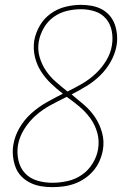

<svg xmlns="http://www.w3.org/2000/svg" viewBox="-20 -763 540 791"><path d="M195 8Q171 8 148 4Q125 0 104.5 -10Q84 -20 68 -36.5Q52 -53 44 -74.5Q36 -96 33.5 -119.5Q31 -143 35 -167Q41 -203 60.5 -236.5Q80 -270 109 -296Q138 -322 171.5 -341Q205 -360 239 -377Q213 -397 190 -419Q167 -441 149.5 -468Q132 -495 124 -528Q116 -561 121 -596Q127 -628 144 -657.5Q161 -687 189 -707Q217 -727 249.5 -735Q282 -743 314 -743Q336 -743 358 -739Q380 -735 399 -725Q418 -715 432 -698.5Q446 -682 453 -662Q460 -642 462 -619.5Q464 -597 460 -574Q454 -541 436.5 -509.5Q419 -478 393 -452.5Q367 -427 336.5 -408.5Q306 -390 275 -374Q301 -353 327 -330.5Q353 -308 372 -279.5Q391 -251 400.5 -216.5Q410 -182 404 -146Q400 -123 390.5 -101Q381 -79 365.5 -60.5Q350 -42 329.5 -28Q309 -14 286.5 -6Q264 2 241 5Q218 8 195 8ZM258 -386Q289 -401 319 -418.5Q349 -436 374.5 -460Q400 -484 418 -514Q436 -544 441 -576Q446 -606 440.5 -635Q435 -664 417 -685.5Q399 -707 371.5 -716Q344 -725 313 -725Q285 -725 255.5 -718Q226 -711 201 -693Q176 -675 160.5 -648Q145 -621 140 -593Q134 -560 143 -528.5Q152 -497 169.5 -471.5Q187 -446 210.5 -425.5Q234 -405 258 -386ZM196 -10Q226 -10 258 -17Q290 -24 317 -42.5Q344 -61 361.5 -89.5Q379 -118 384 -148Q390 -184 380.5 -217Q371 -250 351.5 -276.5Q332 -303 307 -324Q282 -345 255 -364Q254 -364 253 -363.5Q252 -363 251 -362Q218 -346 186 -328.5Q154 -311 126.5 -286.5Q99 -262 79.5 -230.5Q60 -199 54 -165Q49 -133 56 -102Q63 -71 83 -49.5Q103 -28 133 -19Q163 -10 196 -10Z"/></svg>

Font: Iosevka Curly Thin
Style: Italic
Weight: 100
Italic angle: -9°
Monospace: yes
Designer: Belleve Invis
Foundry: Belleve Invis
Version: Version 22.1.2; ttfautohint (v1.8.4)